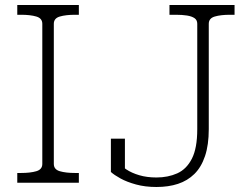

<svg xmlns="http://www.w3.org/2000/svg" viewBox="-20 -730 1002 767"><path d="M149 -75V-635Q149 -657 125 -664Q101 -671 64 -671H49V-710H295V-671H280Q243 -671 219 -664Q195 -657 195 -635V-75Q195 -53 219 -46Q243 -39 280 -39H295V0H49V-39H64Q101 -39 125 -46Q149 -53 149 -75ZM657 -710H917V-671H899Q862 -671 838 -664Q814 -657 814 -635V-214Q814 -151 799 -106.5Q784 -62 756.5 -35Q729 -8 691 4.5Q653 17 605 17Q560 17 523.5 7Q487 -3 461.5 -17Q436 -31 423 -43V-176H479V-33Q464 -37 455 -44.5Q446 -52 443.5 -59.5Q441 -67 443.5 -73Q446 -79 453 -81Q464 -67 485 -53Q506 -39 536.5 -30Q567 -21 605 -21Q651 -21 688 -37.5Q725 -54 746.5 -96Q768 -138 768 -214V-635Q768 -650 757 -657.5Q746 -665 727 -668Q708 -671 683 -671H657Z"/></svg>

Font: Roboto Serif 20pt Thin
Style: Regular
Weight: 250
Version: Version 1.008